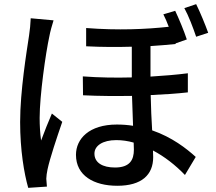

<svg xmlns="http://www.w3.org/2000/svg" viewBox="-20 -848 1040 925"><path d="M238 -750 128 -760C127 -734 124 -702 120 -677C108 -597 77 -409 77 -260C77 -125 96 -13 116 57L206 51C205 39 204 23 203 13C203 2 206 -18 209 -32C220 -84 254 -186 280 -261L230 -301C214 -264 193 -212 178 -171C173 -207 171 -244 171 -280C171 -387 200 -592 218 -674C221 -692 232 -732 238 -750ZM925 -828 868 -809C889 -771 910 -715 925 -671L983 -690C969 -729 944 -790 925 -828ZM624 -161 625 -127C625 -77 605 -41 534 -41C474 -41 435 -64 435 -108C435 -146 475 -173 540 -173C568 -173 596 -169 624 -161ZM824 -796 767 -779C776 -761 785 -741 793 -719C683 -707 549 -701 395 -713V-625C474 -621 547 -621 615 -623V-475C539 -473 459 -474 379 -480L380 -389C459 -385 539 -385 616 -386L621 -242C596 -246 570 -248 543 -248C409 -248 346 -179 346 -102C346 -2 432 47 545 47C663 47 718 -6 718 -91L717 -123C772 -94 825 -53 871 -5L923 -92C879 -132 809 -187 713 -220C710 -272 707 -330 706 -390C772 -393 833 -397 885 -403V-495C831 -488 770 -483 705 -479V-626C749 -629 789 -632 826 -636V-639L880 -658C867 -698 842 -758 824 -796Z"/></svg>

Font: Noto Sans CJK SC Medium
Style: Regular
Weight: 500
Designer: Ryoko NISHIZUKA 西塚涼子 (kana, bopomofo & ideographs); Paul D. Hunt (Latin, Greek & Cyrillic); Sandoll Communications 산돌커뮤니
Foundry: Adobe
Version: Version 2.004;hotconv 1.0.118;makeotfexe 2.5.65603